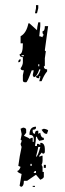

<svg xmlns="http://www.w3.org/2000/svg" viewBox="-20 -683 253 742"><path d="M119.1 -663.1H127.9V-651.4L123 -631.8H115.2L119.1 -651.4ZM127.9 -596.7H135.7V-582L131.8 -543Q136.7 -543 144.5 -539.1Q144.5 -546.9 149.4 -546.9L144.5 -554.7V-562.5Q153.3 -562.5 153.3 -582H166L153.3 -489.3Q153.3 -485.4 157.2 -485.4L153.3 -458V-430.7Q153.3 -426.8 149.4 -426.8Q149.4 -415 162.1 -415V-407.2Q150.4 -393.6 140.6 -369.1H131.8L135.7 -384.8V-388.7H131.8V-380.9H127.9Q119.1 -380.9 119.1 -388.7Q127.9 -388.7 135.7 -411.1V-415H131.8Q122.1 -384.8 110.4 -384.8L106.4 -392.6L110.4 -411.1H102.5Q85.9 -365.2 81.1 -365.2H76.2Q68.4 -365.2 68.4 -373V-392.6L72.3 -411.1Q59.6 -411.1 59.6 -418.9Q68.4 -431.6 68.4 -442.4V-461.9Q55.7 -461.9 55.7 -473.6Q68.4 -473.6 68.4 -515.6H59.6V-543Q82 -554.7 89.8 -592.8H93.8L123 -566.4Q123 -576.2 127.9 -596.7ZM63.5 -469.7V-465.8H72.3V-469.7ZM59.6 -454.1V-450.2Q59.6 -442.4 50.8 -442.4V-446.3Q52.7 -454.1 59.6 -454.1ZM127.9 -434.6V-426.8H131.8V-434.6ZM119.1 -193.4V-189.5Q119.1 -181.6 106.4 -181.6V-173.8Q107.4 -166 115.2 -166Q115.2 -177.7 123 -177.7H127.9V-166L135.7 -169.9Q137.7 -150.4 149.4 -150.4V-142.6Q133.8 -138.7 131.8 -138.7Q123 -148.4 123 -154.3H119.1Q119.1 -140.6 115.2 -119.1H123V-127H127.9L135.7 -123V-130.9H140.6Q153.3 -127 153.3 -107.4V-96.7Q153.3 -88.9 144.5 -88.9Q144.5 -92.8 140.6 -92.8L131.8 -81.1V-77.1L140.6 -81.1H144.5V-61.5Q144.5 -52.7 140.6 -45.9L144.5 -38.1V-18.6H149.4V0Q149.4 5.9 135.7 11.7L119.1 -7.8L85 15.6H72.3Q72.3 39.1 59.6 39.1Q59.6 35.2 55.7 35.2L63.5 -10.7Q46.9 -16.6 46.9 -22.5Q53.7 -22.5 59.6 -38.1L50.8 -42Q55.7 -80.1 63.5 -115.2Q59.6 -123 59.6 -127Q63.5 -134.8 63.5 -138.7Q63.5 -142.6 59.6 -142.6L63.5 -162.1V-166L59.6 -185.5L68.4 -189.5H72.3Q81.1 -187.5 81.1 -181.6V-169.9L72.3 -158.2Q93.8 -149.4 93.8 -146.5L102.5 -150.4H106.4V-134.8H110.4V-146.5Q110.4 -162.1 93.8 -162.1Q93.8 -193.4 119.1 -193.4ZM149.4 -185.5Q166 -182.6 166 -177.7Q162.1 -169.9 162.1 -166H157.2Q150.4 -166 140.6 -181.6ZM127.9 -115.2Q127.9 -112.3 119.1 -77.1Q126 -77.1 135.7 -115.2ZM97.7 -49.8V-42H102.5V-49.8ZM149.4 -45.9H157.2V-34.2H149.4ZM110.4 -14.6H119.1V-22.5Q110.4 -21.5 110.4 -14.6ZM106.4 35.2H115.2V39.1H106.4Z"/></svg>

Font: Blackcraft
Style: Regular
Weight: 400
Designer: GGBotNet
Foundry: GGBotNet
Version: 1.00